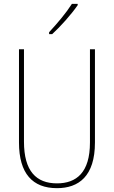

<svg xmlns="http://www.w3.org/2000/svg" viewBox="-20 -971 594 1001"><path d="M385 -944V-951H355C323 -901 281 -852 236 -803V-793H252C295 -832 352 -896 385 -944ZM475 -228V-714H449V-228C449 -72 379 -15 277 -15C169 -15 105 -79 105 -232V-714H79V-228C79 -66 150 10 277 10C390 10 475 -52 475 -228Z"/></svg>

Font: Noto Sans Khmer UI Condensed Thin
Style: Regular
Weight: 100
Width: 3
Designer: Danh Hong and the Monotype Design Team
Foundry: Monotype Imaging Inc.
Version: Version 2.002